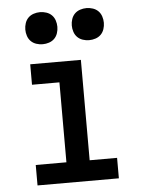

<svg xmlns="http://www.w3.org/2000/svg" viewBox="-53 -781 606 823"><g transform="rotate(-5 250.0 -369.5)"><path d="M75 0V-88H207V-432H89V-520H307V-88H425V0ZM350 -601Q336 -601 322.5 -605.5Q309 -610 299.5 -619.5Q290 -629 285.5 -642.5Q281 -656 281 -670Q281 -684 285.5 -697.5Q290 -711 299.5 -720.5Q309 -730 322.5 -734.5Q336 -739 350 -739Q364 -739 377.5 -734.5Q391 -730 400.5 -720.5Q410 -711 414.5 -697.5Q419 -684 419 -670Q419 -656 414.5 -642.5Q410 -629 400.5 -619.5Q391 -610 377.5 -605.5Q364 -601 350 -601ZM150 -601Q136 -601 122.5 -605.5Q109 -610 99.5 -619.5Q90 -629 85.5 -642.5Q81 -656 81 -670Q81 -684 85.5 -697.5Q90 -711 99.5 -720.5Q109 -730 122.5 -734.5Q136 -739 150 -739Q164 -739 177.5 -734.5Q191 -730 200.5 -720.5Q210 -711 214.5 -697.5Q219 -684 219 -670Q219 -656 214.5 -642.5Q210 -629 200.5 -619.5Q191 -610 177.5 -605.5Q164 -601 150 -601Z"/></g></svg>

Font: Iosevka Curly Semibold
Style: Regular
Weight: 600
Monospace: yes
Designer: Belleve Invis
Foundry: Belleve Invis
Version: Version 22.1.2; ttfautohint (v1.8.4)